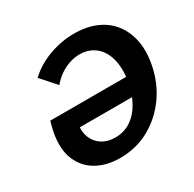

<svg xmlns="http://www.w3.org/2000/svg" viewBox="-151 -833 1020 1009"><g transform="rotate(-30 358.5 -329.0)"><path d="M302 15Q221 15 161 -19Q101 -53 74.5 -118.5Q48 -184 66 -279Q68 -290 72.5 -307Q77 -324 81 -339L220 -307Q216 -300 211.5 -289Q207 -278 204 -266Q191 -217 204.5 -177Q218 -137 252 -114Q286 -91 335 -91Q387 -91 428.5 -118.5Q470 -146 497.5 -195Q525 -244 537 -308Q547 -364 541.5 -411.5Q536 -459 516 -493Q496 -527 463 -545.5Q430 -564 388 -564Q356 -564 324 -553Q292 -542 264.5 -522.5Q237 -503 216 -477L136 -567Q170 -600 215 -623.5Q260 -647 312 -660Q364 -673 416 -673Q493 -673 551 -647.5Q609 -622 645 -574.5Q681 -527 692.5 -462.5Q704 -398 688 -320Q669 -225 614.5 -149Q560 -73 480 -29Q400 15 302 15ZM142 -231 81 -339H583L560 -231Z"/></g></svg>

Font: Ysabeau Office ExtraBold
Style: Italic
Weight: 800
Italic angle: -12°
Designer: Christian Thalmann (Catharsis Fonts)
Version: Version 2.001;gftools[0.9.30]; featfreeze: tnum,lnum,ss02